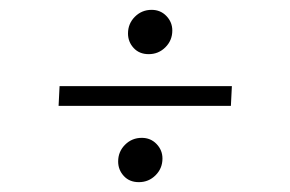

<svg xmlns="http://www.w3.org/2000/svg" viewBox="-20 -420 590 390"><path d="M282 -310Q263 -310 251.5 -322.5Q240 -335 240 -352Q240 -372 254 -386Q268 -400 288 -400Q306 -400 318 -387.5Q330 -375 330 -358Q330 -338 316 -324Q302 -310 282 -310ZM99 -205 101 -245H451L449 -205ZM262 -50Q243 -50 231.5 -62.5Q220 -75 220 -92Q220 -112 234 -126Q248 -140 268 -140Q286 -140 298 -127.5Q310 -115 310 -98Q310 -78 296 -64Q282 -50 262 -50Z"/></svg>

Font: Bona Nova
Style: Italic
Weight: 400
Italic angle: -4°
Designer: Mateusz Machalski
Foundry: Capitalics
Version: Version 4.001; ttfautohint (v1.8.3)